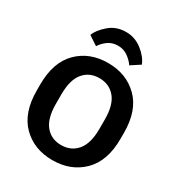

<svg xmlns="http://www.w3.org/2000/svg" viewBox="-222 -1108 1179 1267"><g transform="rotate(30 367.5 -474.0)"><path d="M48.6 -333.3V-377.7Q48.6 -547.6 137.6 -636.5Q226.6 -725.3 366.9 -725.3Q507.1 -725.3 596.9 -636.5Q686.8 -547.6 686.8 -377.7V-333.3Q686.8 -163.3 596.9 -74.5Q507.1 14.4 366.9 14.4Q226.6 14.4 137.6 -74.5Q48.6 -163.3 48.6 -333.3ZM202.1 -319.6Q202.1 -209 246.8 -154.8Q291.5 -100.6 366.9 -100.6Q442.6 -100.6 488 -154.8Q533.4 -209 533.4 -319.6V-391.1Q533.4 -502 488 -556Q442.6 -610.1 366.9 -610.1Q291.5 -610.1 246.8 -556Q202.1 -502 202.1 -391.1ZM241 -781.2 171.6 -827.1Q187 -869.9 239.7 -915.9Q292.5 -961.9 367.4 -961.9Q435.3 -961.9 489.6 -919.8Q543.9 -877.7 564 -826.9L494.1 -781.2Q475.3 -809.6 442.5 -833.3Q409.7 -856.9 367.4 -856.9Q322.8 -856.9 291.4 -834.2Q260 -811.5 241 -781.2Z"/></g></svg>

Font: RobotoFlex
Style: Regular
Weight: 400
Designer: Berlow after Robertson
Foundry: Google
Version: Version 2.136